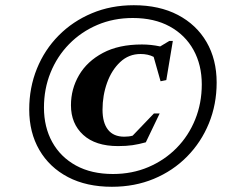

<svg xmlns="http://www.w3.org/2000/svg" viewBox="-20 -703 870 736"><path d="M493 -683Q590.5 -683 661.8 -645.8Q733 -608.5 771.8 -541.8Q810.5 -475 810.5 -386.5Q810.5 -303 780.8 -230.2Q751 -157.5 697 -102.8Q643 -48 569.8 -17.5Q496.5 13 409 13Q311.5 13 240.5 -24.2Q169.5 -61.5 130.8 -128.2Q92 -195 92 -283.5Q92 -367 121.5 -439.8Q151 -512.5 205 -567Q259 -621.5 332.2 -652.2Q405.5 -683 493 -683ZM413 -36Q486.5 -36 548.8 -62.5Q611 -89 657 -135.8Q703 -182.5 728.2 -245Q753.5 -307.5 753.5 -379.5Q753.5 -454 721.8 -511.5Q690 -569 630.8 -601.5Q571.5 -634 489 -634Q415.5 -634 353.2 -607.5Q291 -581 245 -534Q199 -487 173.8 -424.8Q148.5 -362.5 148.5 -290.5Q148.5 -216 180.2 -158.5Q212 -101 271.2 -68.5Q330.5 -36 413 -36ZM456.5 -179Q474.5 -179 488.5 -183L570 -268H592L539 -157.5Q512 -150 488.2 -146.5Q464.5 -143 432.5 -143Q346 -143 299 -186Q252 -229 252 -299.5Q252 -362 283 -415Q314 -468 374.5 -500.2Q435 -532.5 524 -532.5Q559 -532.5 594 -525L629 -546H642.5L617.5 -396L595.5 -391.5L569 -485Q547.5 -496 519 -496Q473.5 -496 440.8 -465.2Q408 -434.5 390.5 -385.8Q373 -337 373 -282.5Q373 -232.5 394 -205.8Q415 -179 456.5 -179Z"/></svg>

Font: Newsreader 16pt
Style: Bold Italic
Weight: 700
Italic angle: -17°
Designer: Hugues Gentile
Foundry: Production Type
Version: Version 1.003; ttfautohint (v1.8.3)